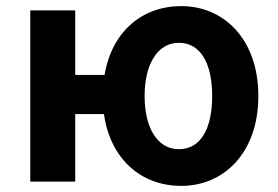

<svg xmlns="http://www.w3.org/2000/svg" viewBox="-20 -594 908 628"><path d="M565 -106C496 -106 453 -174 453 -280C453 -385 496 -454 565 -454C637 -454 674 -385 674 -280C674 -174 637 -106 565 -106ZM573 14C712 14 825 -94 825 -280C825 -466 712 -574 573 -574C445 -574 346 -491 322 -349H226V-560H79V0H226V-221H320C341 -73 442 14 573 14Z"/></svg>

Font: Source Han Sans KR
Style: Bold
Weight: 700
Designer: Ryoko NISHIZUKA 西塚涼子 (kana, bopomofo & ideographs); Paul D. Hunt (Latin, Greek & Cyrillic); Sandoll Communications 산돌커뮤니
Foundry: Adobe
Version: Version 2.004;hotconv 1.0.118;makeotfexe 2.5.65603